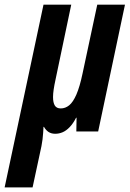

<svg xmlns="http://www.w3.org/2000/svg" viewBox="-79 -565 557 825"><path d="M-59.1 240.2 107.9 -544.9H227.1L159.2 -221.2Q154.3 -198.7 151.6 -180.4Q148.9 -162.1 148.9 -147.9Q148.9 -124 156.5 -111.6Q164.1 -99.1 182.1 -99.1Q201.7 -99.1 218.3 -112.5Q234.9 -126 249.3 -158.9Q263.7 -191.9 275.9 -250L338.9 -544.9H458L342.8 0H249L250 -59.1H248Q234.9 -33.7 220.2 -18.6Q205.6 -3.4 190.2 3.2Q174.8 9.8 158.2 9.8Q141.6 9.8 129.6 2Q117.7 -5.9 109.9 -20H107.9Q107.4 -7.8 106.4 5.9Q105.5 19.5 103.8 33.7Q102.1 47.9 99.1 63L61 240.2Z"/></svg>

Font: Open Sans Condensed
Style: Italic
Weight: 400
Width: 3
Italic angle: -12°
Designer: Monotype Design Team
Foundry: Monotype Imaging Inc.
Version: Version 3.000